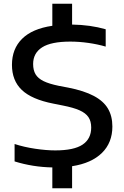

<svg xmlns="http://www.w3.org/2000/svg" viewBox="-20 -880 660 1020"><path d="M363 3V120H258V9.5Q154 7.5 57.5 -22.5V-115Q108 -98.5 166.8 -89.8Q225.5 -81 273.5 -81Q373 -81 418.8 -111.8Q464.5 -142.5 464.5 -202.5Q464.5 -236 449.8 -257.8Q435 -279.5 402.5 -294Q370 -308.5 313.5 -319.5L263.5 -329.5Q148.5 -352 96 -402Q43.5 -452 43.5 -535.5Q43.5 -620.5 97.5 -674Q151.5 -727.5 258 -743V-860H363V-749.5Q460 -748 541.5 -724.5V-632.5Q498.5 -645 449.5 -652Q400.5 -659 353.5 -659Q251.5 -659 203.8 -628.5Q156 -598 156 -540Q156 -507 169 -485.2Q182 -463.5 211.5 -449Q241 -434.5 292.5 -424L342.5 -414.5Q426.5 -398 478.2 -370.5Q530 -343 553.5 -303Q577 -263 577 -208Q577 -122 521.5 -67.5Q466 -13 363 3Z"/></svg>

Font: Encode Sans Expanded Medium
Style: Regular
Weight: 500
Width: 7
Designer: Multiple Designers
Foundry: Impallari Type
Version: Version 2.000